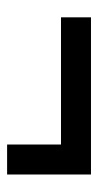

<svg xmlns="http://www.w3.org/2000/svg" viewBox="116 -496 282 554"><g transform="rotate(90 257.0 -219.0)"><path d="M483.5 -98.5H397V-254H30V-340.5H483.5Z"/></g></svg>

Font: Acari Sans Neue
Style: Bold
Weight: 700
Designer: Alfredo Marco Pradil (font), Cristiano Sobral (main changes)
Foundry: Hanken Design Co. (font), Cristiano Sobral (main changes)
Version: Version 2.459;March 19, 2022;FontCreator 14.0.0.2808 64-bit;